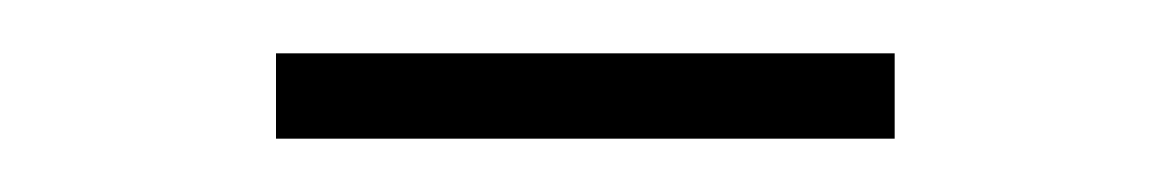

<svg xmlns="http://www.w3.org/2000/svg" viewBox="-20 -316 439 72"><path d="M83.5 -264V-296H315.5V-264Z"/></svg>

Font: Encode Sans Condensed Thin Thin
Style: Regular
Weight: 250
Version: Version 3.002